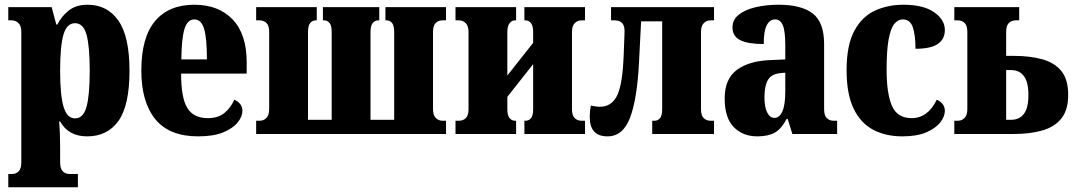

<svg xmlns="http://www.w3.org/2000/svg" viewBox="-20 -566 4537 811"><path d="M15 225V169H30Q47 169 58.5 158Q70 147 70 120V-431Q70 -456 58.5 -468Q47 -480 30 -480H15V-536H198L218 -462H222Q240 -498 271 -522Q302 -546 350 -546Q433 -546 480 -479Q527 -412 527 -267Q527 -121 480.5 -55.5Q434 10 348 10Q269 10 234 -53H230Q232 -27 233 -0.5Q234 26 234 58V120Q234 147 245.5 158Q257 169 274 169H309V225ZM297 -66Q332 -66 345.5 -115Q359 -164 359 -267Q359 -371 345.5 -419.5Q332 -468 297 -468Q262 -468 248 -419.5Q234 -371 234 -267Q234 -164 248.5 -115Q263 -66 297 -66Z M817 10Q695 10 636 -62.5Q577 -135 577 -268Q577 -408 635 -477Q693 -546 801 -546Q903 -546 962.5 -484Q1022 -422 1022 -303V-255H745Q745 -152 771.5 -109.5Q798 -67 858 -67Q901 -67 927.5 -88.5Q954 -110 970 -145Q1004 -129 1004 -98Q1004 -74 984 -49Q964 -24 923 -7Q882 10 817 10ZM854 -315Q854 -405 842 -444.5Q830 -484 801 -484Q772 -484 759.5 -444.5Q747 -405 746 -315Z M1062 0V-56H1077Q1094 -56 1105.5 -68Q1117 -80 1117 -105V-431Q1117 -458 1105.5 -469Q1094 -480 1077 -480H1062V-536H1318V-480H1313Q1300 -480 1290.5 -469Q1281 -458 1281 -431V-60H1381V-431Q1381 -458 1372 -469Q1363 -480 1349 -480H1344V-536H1582V-480H1577Q1564 -480 1554.5 -469Q1545 -458 1545 -431V-60H1645V-431Q1645 -458 1636 -469Q1627 -480 1613 -480H1608V-536H1864V-480H1849Q1832 -480 1820.5 -469Q1809 -458 1809 -431V-105Q1809 -80 1820.5 -68Q1832 -56 1849 -56H1864V0Z M1904 0V-56H1919Q1936 -56 1947.5 -67Q1959 -78 1959 -105V-431Q1959 -456 1947.5 -468Q1936 -480 1919 -480H1904V-536H2160V-480H2155Q2142 -480 2132.5 -468Q2123 -456 2123 -431V-247L2232 -385V-431Q2232 -456 2223 -468Q2214 -480 2200 -480H2195V-536H2451V-480H2436Q2419 -480 2407.5 -468Q2396 -456 2396 -431V-105Q2396 -78 2407.5 -67Q2419 -56 2436 -56H2451V0H2195V-56H2200Q2214 -56 2223 -67Q2232 -78 2232 -105V-295L2123 -157V-105Q2123 -78 2132.5 -67Q2142 -56 2155 -56H2160V0Z M2546 10Q2471 10 2471 -72Q2471 -83 2472 -95Q2473 -107 2476 -120Q2487 -118 2496 -116.5Q2505 -115 2514 -115Q2560 -115 2583.5 -156.5Q2607 -198 2613 -305Q2614 -316 2614.5 -335.5Q2615 -355 2616 -376Q2617 -397 2617.5 -414Q2618 -431 2618 -436Q2618 -480 2576 -480H2561V-536H2996V-480H2981Q2964 -480 2952.5 -468Q2941 -456 2941 -431V-105Q2941 -78 2952.5 -67Q2964 -56 2981 -56H2996V0H2735V-56H2745Q2759 -56 2768 -67Q2777 -78 2777 -105V-476H2688L2679 -300Q2671 -146 2641 -68Q2611 10 2546 10Z M3179 10Q3118 10 3079.5 -29Q3041 -68 3041 -150Q3041 -232 3091.5 -270Q3142 -308 3230 -312L3297 -315V-374Q3297 -435 3286.5 -459.5Q3276 -484 3254 -484Q3232 -484 3219 -460Q3206 -436 3206 -380Q3139 -380 3106.5 -396.5Q3074 -413 3074 -450Q3074 -483 3100.5 -504Q3127 -525 3171.5 -535.5Q3216 -546 3269 -546Q3365 -546 3413 -509Q3461 -472 3461 -380V-105Q3461 -78 3472.5 -67Q3484 -56 3501 -56H3516V0H3327L3307 -64H3303Q3281 -22 3253 -6Q3225 10 3179 10ZM3251 -68Q3272 -68 3284.5 -95Q3297 -122 3297 -180V-259L3275 -257Q3238 -253 3223.5 -228Q3209 -203 3209 -155Q3209 -114 3220.5 -91Q3232 -68 3251 -68Z M3791 10Q3722 10 3669 -17.5Q3616 -45 3586 -106.5Q3556 -168 3556 -270Q3556 -375 3588.5 -435.5Q3621 -496 3675.5 -521Q3730 -546 3796 -546Q3880 -546 3925.5 -514.5Q3971 -483 3971 -439Q3971 -401 3941.5 -380.5Q3912 -360 3847 -360Q3847 -416 3836 -450Q3825 -484 3793 -484Q3773 -484 3757.5 -465Q3742 -446 3733.5 -399.5Q3725 -353 3725 -271Q3725 -171 3747.5 -119Q3770 -67 3831 -67Q3899 -67 3937 -145Q3971 -129 3971 -98Q3971 -74 3951.5 -49Q3932 -24 3892.5 -7Q3853 10 3791 10Z M4011 0V-56H4026Q4043 -56 4054.5 -68Q4066 -80 4066 -105V-431Q4066 -458 4054.5 -469Q4043 -480 4026 -480H4011V-536H4285V-480H4270Q4253 -480 4241.5 -469Q4230 -458 4230 -431V-330H4261Q4331 -330 4383 -315.5Q4435 -301 4463.5 -265.5Q4492 -230 4492 -165Q4492 -102 4463.5 -66Q4435 -30 4383 -15Q4331 0 4261 0ZM4230 -60H4251Q4286 -60 4305 -85Q4324 -110 4324 -165Q4324 -219 4305 -244.5Q4286 -270 4251 -270H4230Z"/></svg>

Font: Noto Serif ExtraCondensed Black
Style: Regular
Weight: 900
Width: 2
Designer: Monotype Design Team
Foundry: Monotype Imaging Inc.
Version: Version 2.015; ttfautohint (v1.8.4.7-5d5b)